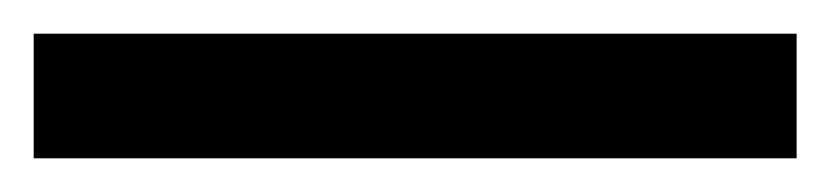

<svg xmlns="http://www.w3.org/2000/svg" viewBox="-24 -854 493 114"><path d="M449 -760H-4V-834H449Z"/></svg>

Font: Noto Sans Sinhala ExtraCondensed Medium
Style: Regular
Weight: 500
Width: 2
Designer: Jelle Bosma - Monotype Design Team
Foundry: Monotype Imaging Inc.
Version: Version 2.006; ttfautohint (v1.8.4.7-5d5b)